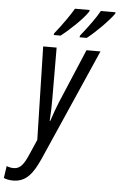

<svg xmlns="http://www.w3.org/2000/svg" viewBox="-158 -810 681 1095"><g transform="rotate(5 182.0 -262.5)"><path d="M268 -616 266 -606H307C354 -642 429 -717 457 -758L458 -766H374C354 -729 316 -676 268 -616ZM120 -616 118 -606H157C208 -645 282 -715 309 -758L310 -766H226C205 -730 168 -676 120 -616ZM-41 241C36 241 73 187 111 103L392 -536H312L181 -226C170 -198 154 -157 141 -116H138C141 -157 142 -199 142 -239L141 -536H64L77 -2L39 85C16 138 -4 170 -43 170C-58 170 -71 167 -84 162L-94 231C-80 237 -63 241 -41 241Z"/></g></svg>

Font: Noto Sans ExtraCondensed
Style: Italic
Weight: 400
Width: 2
Italic angle: -12°
Designer: Monotype Design Team
Foundry: Monotype Imaging Inc.
Version: Version 2.013